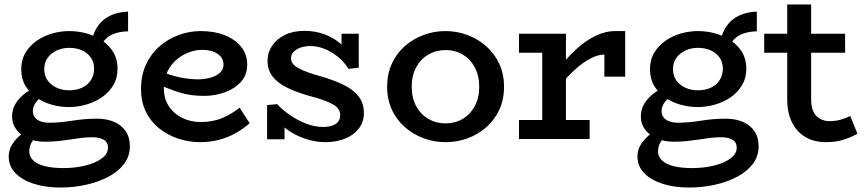

<svg xmlns="http://www.w3.org/2000/svg" viewBox="-20 -622 3872 859"><path d="M250 217Q184 217 132 200.5Q80 184 49.5 153Q19 122 19 78Q19 47 35 23Q51 -1 73 -19Q95 -37 115 -47L162 -23Q144 -15 127.5 6Q111 27 111 56Q111 79 129 96Q147 113 181 121.5Q215 130 264 130Q315 130 360.5 119Q406 108 434.5 87.5Q463 67 463 39Q463 14 444 3Q425 -8 391 -8Q368 -8 344.5 -5Q321 -2 295.5 2Q270 6 242 9Q214 12 181 12Q138 12 105 -2.5Q72 -17 53 -42.5Q34 -68 34 -100Q34 -134 51 -160.5Q68 -187 94.5 -206Q121 -225 150 -236L194 -206Q176 -197 160.5 -184.5Q145 -172 136 -157Q127 -142 127 -125Q127 -108 136 -96.5Q145 -85 161.5 -79Q178 -73 200 -73Q227 -73 252.5 -75.5Q278 -78 303 -82Q328 -86 355.5 -88.5Q383 -91 414 -91Q457 -91 490 -77Q523 -63 542 -35.5Q561 -8 561 33Q561 76 536 110Q511 144 467.5 167.5Q424 191 368 204Q312 217 250 217ZM289 -143Q250 -143 212 -153.5Q174 -164 143 -185.5Q112 -207 93.5 -238.5Q75 -270 75 -312Q75 -355 94.5 -387Q114 -419 145.5 -440.5Q177 -462 214.5 -472.5Q252 -483 289 -483Q329 -483 367 -472.5Q405 -462 436.5 -441Q468 -420 487 -388.5Q506 -357 506 -315Q506 -273 486.5 -240.5Q467 -208 435.5 -186.5Q404 -165 365.5 -154Q327 -143 289 -143ZM290 -218Q323 -218 348 -230Q373 -242 387 -264Q401 -286 401 -315Q401 -344 386 -365Q371 -386 346 -397Q321 -408 290 -408Q259 -408 233.5 -396Q208 -384 193 -363Q178 -342 178 -312Q178 -283 193 -262Q208 -241 233.5 -229.5Q259 -218 290 -218ZM427 -412 391 -442Q398 -474 413 -498Q428 -522 449 -537.5Q470 -553 496.5 -561Q523 -569 553 -570V-482Q510 -481 479.5 -466.5Q449 -452 427 -412Z M874 14Q825 14 778 -1.5Q731 -17 693 -47Q655 -77 633 -121.5Q611 -166 611 -224Q611 -286 633.5 -334Q656 -382 694 -415Q732 -448 780 -465.5Q828 -483 878 -483Q939 -483 985.5 -464.5Q1032 -446 1059 -412.5Q1086 -379 1086 -333Q1086 -287 1058 -256Q1030 -225 986 -209Q942 -193 893 -193Q832 -193 784 -208Q736 -223 690 -244V-307Q743 -284 786 -275.5Q829 -267 869 -267Q900 -268 925 -275.5Q950 -283 965 -297.5Q980 -312 980 -333Q980 -363 953.5 -381Q927 -399 885 -399Q854 -399 823 -387Q792 -375 767.5 -353Q743 -331 728 -299.5Q713 -268 713 -228Q713 -180 736 -146Q759 -112 796.5 -94Q834 -76 878 -76Q933 -76 975.5 -94.5Q1018 -113 1052 -140L1097 -71Q1069 -46 1035.5 -27Q1002 -8 962 3Q922 14 874 14Z M1437 14Q1402 14 1368.5 5.5Q1335 -3 1304 -18.5Q1273 -34 1248 -56Q1223 -78 1205 -105H1253V1H1175V-152L1220 -156Q1243 -131 1277 -107.5Q1311 -84 1349.5 -69Q1388 -54 1425 -54Q1449 -54 1466.5 -60Q1484 -66 1493 -78Q1502 -90 1502 -107Q1502 -122 1494 -134Q1486 -146 1469 -155.5Q1452 -165 1425.5 -174.5Q1399 -184 1363 -193Q1308 -209 1266 -229Q1224 -249 1200.5 -278.5Q1177 -308 1177 -350Q1177 -387 1197.5 -417.5Q1218 -448 1255 -466Q1292 -484 1342 -484Q1387 -484 1427.5 -470Q1468 -456 1499.5 -430Q1531 -404 1551 -368L1508 -367V-471H1585V-319L1539 -314Q1520 -345 1491.5 -368Q1463 -391 1431.5 -403.5Q1400 -416 1369 -416Q1344 -416 1324.5 -409Q1305 -402 1293.5 -390Q1282 -378 1282 -362Q1282 -347 1291 -336Q1300 -325 1317 -316Q1334 -307 1359 -298Q1384 -289 1417 -280Q1472 -264 1515 -243.5Q1558 -223 1583 -192.5Q1608 -162 1608 -116Q1608 -76 1585 -46.5Q1562 -17 1523 -1.5Q1484 14 1437 14Z M1973 14Q1922 14 1875 -3.5Q1828 -21 1791 -53.5Q1754 -86 1733 -131.5Q1712 -177 1712 -234Q1712 -291 1733 -337Q1754 -383 1791 -415.5Q1828 -448 1875 -465.5Q1922 -483 1973 -483Q2024 -483 2071 -465.5Q2118 -448 2155 -415.5Q2192 -383 2213.5 -337Q2235 -291 2235 -234Q2235 -177 2214 -131.5Q2193 -86 2156.5 -53.5Q2120 -21 2073 -3.5Q2026 14 1973 14ZM1973 -70Q2016 -70 2050 -90Q2084 -110 2104 -147Q2124 -184 2124 -234Q2124 -284 2104 -321Q2084 -358 2050 -378Q2016 -398 1973 -398Q1931 -398 1896.5 -378Q1862 -358 1842 -321Q1822 -284 1822 -234Q1822 -184 1842 -147Q1862 -110 1896.5 -90Q1931 -70 1973 -70Z M2477 -228V-311Q2514 -361 2556 -400Q2598 -439 2643 -461Q2688 -483 2733 -483H2777V-279H2684V-378Q2655 -378 2621 -360Q2587 -342 2550 -308.5Q2513 -275 2477 -228ZM2302 0V-85H2618V0ZM2406 -25V-471H2512V-25ZM2302 -386V-471H2506V-386Z M3063 217Q2997 217 2945 200.5Q2893 184 2862.5 153Q2832 122 2832 78Q2832 47 2848 23Q2864 -1 2886 -19Q2908 -37 2928 -47L2975 -23Q2957 -15 2940.5 6Q2924 27 2924 56Q2924 79 2942 96Q2960 113 2994 121.5Q3028 130 3077 130Q3128 130 3173.5 119Q3219 108 3247.5 87.5Q3276 67 3276 39Q3276 14 3257 3Q3238 -8 3204 -8Q3181 -8 3157.5 -5Q3134 -2 3108.5 2Q3083 6 3055 9Q3027 12 2994 12Q2951 12 2918 -2.5Q2885 -17 2866 -42.5Q2847 -68 2847 -100Q2847 -134 2864 -160.5Q2881 -187 2907.5 -206Q2934 -225 2963 -236L3007 -206Q2989 -197 2973.5 -184.5Q2958 -172 2949 -157Q2940 -142 2940 -125Q2940 -108 2949 -96.5Q2958 -85 2974.5 -79Q2991 -73 3013 -73Q3040 -73 3065.5 -75.5Q3091 -78 3116 -82Q3141 -86 3168.5 -88.5Q3196 -91 3227 -91Q3270 -91 3303 -77Q3336 -63 3355 -35.5Q3374 -8 3374 33Q3374 76 3349 110Q3324 144 3280.5 167.5Q3237 191 3181 204Q3125 217 3063 217ZM3102 -143Q3063 -143 3025 -153.5Q2987 -164 2956 -185.5Q2925 -207 2906.5 -238.5Q2888 -270 2888 -312Q2888 -355 2907.5 -387Q2927 -419 2958.5 -440.5Q2990 -462 3027.5 -472.5Q3065 -483 3102 -483Q3142 -483 3180 -472.5Q3218 -462 3249.5 -441Q3281 -420 3300 -388.5Q3319 -357 3319 -315Q3319 -273 3299.5 -240.5Q3280 -208 3248.5 -186.5Q3217 -165 3178.5 -154Q3140 -143 3102 -143ZM3103 -218Q3136 -218 3161 -230Q3186 -242 3200 -264Q3214 -286 3214 -315Q3214 -344 3199 -365Q3184 -386 3159 -397Q3134 -408 3103 -408Q3072 -408 3046.5 -396Q3021 -384 3006 -363Q2991 -342 2991 -312Q2991 -283 3006 -262Q3021 -241 3046.5 -229.5Q3072 -218 3103 -218ZM3240 -412 3204 -442Q3211 -474 3226 -498Q3241 -522 3262 -537.5Q3283 -553 3309.5 -561Q3336 -569 3366 -570V-482Q3323 -481 3292.5 -466.5Q3262 -452 3240 -412Z M3675 14Q3623 14 3584 -8.5Q3545 -31 3523.5 -74Q3502 -117 3502 -178V-602H3609V-177Q3609 -143 3619.5 -122Q3630 -101 3649 -90.5Q3668 -80 3691 -80Q3718 -80 3741 -86.5Q3764 -93 3784 -103L3816 -24Q3791 -9 3756 2.5Q3721 14 3675 14ZM3399 -386V-471H3761V-386Z"/></svg>

Font: BioRhyme Medium
Style: Regular
Weight: 500
Designer: Aoife Mooney
Foundry: Aoife Mooney Type
Version: Version 1.600;gftools[0.9.33]